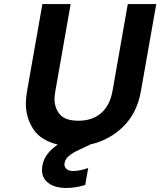

<svg xmlns="http://www.w3.org/2000/svg" viewBox="-20 -718 794 951"><path d="M754 -698 678 -267Q659 -158 590 -90.5Q521 -23 425 -2V-1L374 23Q337 40 320 55.5Q303 71 300 89Q299 93 299 96Q299 109 309.5 119Q320 129 343 129Q375 129 417 114L402 198Q356 213 310 213Q251 213 219.5 188.5Q188 164 188 125Q188 114 190 102Q200 43 266 -2Q180 -23 144 -80Q108 -137 108 -204Q108 -233 114 -267L190 -698H330L254 -266Q250 -245 250 -227Q250 -184 276 -152Q302 -120 369 -120Q437 -120 480.5 -157.5Q524 -195 537 -266L613 -698Z"/></svg>

Font: Fz Poppins SemBd
Style: Italic
Weight: 600
Italic angle: -10°
Designer: Ninad Kale (Devanagari), Jonny Pinhorn (Latin)
Foundry: Indian Type Foundry
Version: Vit hóa bi Vntype.Com & FontZin.Com